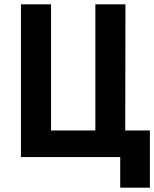

<svg xmlns="http://www.w3.org/2000/svg" viewBox="-20 -720 707 880"><path d="M76 0H531V140H667V-122H554L555 -700H417V-122H214V-700H76Z"/></svg>

Font: Finlandica SemiBold
Style: Regular
Weight: 600
Designer: Niklas Ekholm, Juho Hiilivirta, Jaakko Suomalainen
Foundry: Helsinki Type Studio
Version: Version 2.000;Glyphs 3.2 (3202)